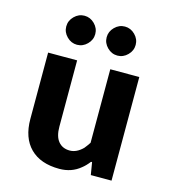

<svg xmlns="http://www.w3.org/2000/svg" viewBox="-108 -797 796 895"><g transform="rotate(15 290.0 -350.0)"><path d="M239 -591Q218 -570 190 -570Q162 -570 141 -591Q120 -612 120 -640Q120 -668 141 -689Q162 -710 190 -710Q218 -710 239 -689Q260 -668 260 -640Q260 -612 239 -591ZM434 -591Q413 -570 385 -570Q357 -570 336 -591Q315 -612 315 -640Q315 -668 336 -689Q357 -710 385 -710Q413 -710 434 -689Q455 -668 455 -640Q455 -612 434 -591ZM260 10Q169 10 119.5 -39.5Q70 -89 70 -180V-500H210V-180Q210 -133 230 -109Q250 -85 285 -85Q318 -85 348 -115Q358 -127 370 -145V-500H510V0H410L400 -60H395Q378 -38 361 -25Q319 10 260 10Z"/></g></svg>

Font: Scada
Style: Bold
Weight: 700
Designer: Jovanny Lemonad
Foundry: Jovanny Lemonad
Version: Version 4.100;PS 004.100;hotconv 1.0.88;makeotf.lib2.5.64775